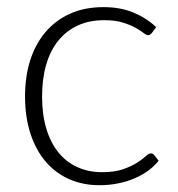

<svg xmlns="http://www.w3.org/2000/svg" viewBox="-20 -526 512 552"><path d="M416.5 -431Q414 -428.5 411.8 -426.8Q409.5 -425 405.5 -425Q400.5 -425 392 -431.8Q383.5 -438.5 369 -446.5Q354.5 -454.5 332.8 -461.2Q311 -468 280 -468Q237 -468 203.8 -452.8Q170.5 -437.5 147.5 -409Q124.5 -380.5 112.8 -340Q101 -299.5 101 -249Q101 -196.5 113.2 -156Q125.5 -115.5 148 -87.8Q170.5 -60 202.5 -45.5Q234.5 -31 273.5 -31Q309.5 -31 333.8 -39.5Q358 -48 373.8 -58Q389.5 -68 398.5 -76.5Q407.5 -85 413.5 -85Q419.5 -85 423.5 -80L436 -64Q424.5 -49 407 -36Q389.5 -23 367.5 -13.5Q345.5 -4 319.8 1.2Q294 6.5 266 6.5Q218.5 6.5 179.2 -10.8Q140 -28 111.8 -60.8Q83.5 -93.5 67.8 -141Q52 -188.5 52 -249Q52 -306 67 -353Q82 -400 111 -434Q140 -468 181.8 -486.8Q223.5 -505.5 277.5 -505.5Q326 -505.5 363.5 -490Q401 -474.5 429 -448Z"/></svg>

Font: LatoLatin Light
Style: Regular
Weight: 300
Designer: Lukasz Dziedzic with Adam Twardoch and Botio Nikoltchev
Foundry: tyPoland Lukasz Dziedzic
Version: Version 2.015; 2015-08-06; http://www.latofonts.com/